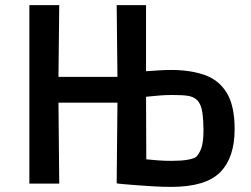

<svg xmlns="http://www.w3.org/2000/svg" viewBox="-20 -719 985 752"><path d="M95 0V-699H212L209 -418H440L437 -699H552V-440Q571 -441 596.5 -443Q622 -445 651 -445Q725 -445 781 -425.5Q837 -406 868 -355.5Q899 -305 899 -213Q899 -102 842.5 -44.5Q786 13 650 13Q620 13 584.5 11Q549 9 516 6.5Q483 4 461.5 2Q440 0 437 -1L440 -317H209L212 0ZM656 -347Q625 -347 599 -344.5Q573 -342 552 -340L553 -95Q572 -93 597.5 -91Q623 -89 650 -89Q690 -89 713 -93Q736 -97 746 -103Q757 -111 767 -134.5Q777 -158 777 -209Q777 -246 772.5 -278.5Q768 -311 752 -327Q738 -340 717 -343.5Q696 -347 656 -347Z"/></svg>

Font: Ruda
Style: Bold
Weight: 700
Designer: Mariela Monsalve and Angelina Sanchez
Foundry: Mariela Monsalve and Angelina Sanchez
Version: Version 2.000